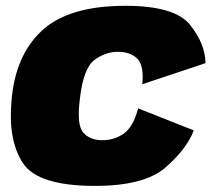

<svg xmlns="http://www.w3.org/2000/svg" viewBox="-20 -618 722 645"><path d="M299 6.5Q465.5 6.5 536.5 -55.8Q607.5 -118 631 -180L444 -254Q428.5 -193.5 397 -170.2Q365.5 -147 323.5 -147Q282.5 -147 259.8 -172.5Q237 -198 248.5 -287.5Q260.5 -390 297.8 -417Q335 -444 376 -444Q418 -444 441.2 -420.8Q464.5 -397.5 458 -335L670.5 -406Q669.5 -470.5 618.5 -534.5Q567.5 -598.5 401 -598.5Q209.5 -598.5 119.8 -514.2Q30 -430 18.5 -277Q7 -146 57.2 -69.8Q107.5 6.5 299 6.5Z"/></svg>

Font: Anybody UltraCondensed Thin Black
Style: Italic
Weight: 900
Italic angle: -10°
Version: Version 1.111